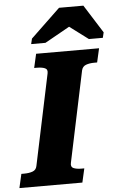

<svg xmlns="http://www.w3.org/2000/svg" viewBox="-94 -988 647 1030"><g transform="rotate(-5 229.5 -472.5)"><path d="M69 -110 172 -599Q177 -621 161 -628Q145 -635 118 -635H103L120 -710H459L442 -635H427Q401 -635 382 -628Q363 -621 358 -600L255 -111Q250 -89 266 -82Q282 -75 309 -75H324L307 0H-32L-15 -75H0Q27 -75 46 -82Q65 -89 69 -110ZM395 -945H264L105 -793L98 -764H175L355 -865L273 -866L409 -764H484L491 -793Z"/></g></svg>

Font: Roboto Serif
Style: Bold Italic
Weight: 700
Italic angle: -10°
Designer: Greg Gazdowicz
Foundry: Commercial Type
Version: Version 1.008